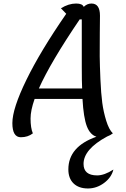

<svg xmlns="http://www.w3.org/2000/svg" viewBox="-20 -754 714 1087"><path d="M98 23Q50 23 50 -57Q50 -139 129.5 -302Q209 -465 355 -676L325 -707Q368 -734 411 -734Q447 -734 454 -715Q473 -734 498 -734Q546 -734 546 -665Q546 -648 545 -566.5Q544 -485 544.5 -435.5Q545 -386 548.5 -305Q552 -224 559 -172Q566 -120 581.5 -70Q597 -20 619 1Q605 12 586 19Q453 91 453 174Q453 239 530 239Q571 239 622 206Q611 251 569 282Q527 313 478 313Q426 313 396.5 284.5Q367 256 367 205Q367 76 526 20Q490 9 471.5 -39.5Q453 -88 447 -194H176Q153 -129 153 -83Q153 -29 166 1Q138 23 98 23ZM431 -644Q266 -401 200 -253H445Q443 -290 443 -378V-644Z"/></svg>

Font: Lemonada Light
Style: Regular
Weight: 300
Designer: Mohamed Gaber (Arabic), Eduardo Tunni (Latin)
Foundry: Kief Type Foundry
Version: Version 4.004